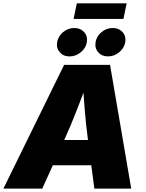

<svg xmlns="http://www.w3.org/2000/svg" viewBox="-45 -1109 856 1129"><path d="M-24.9 0 332 -727.5H602.1L726.6 0H509.8L472.7 -282.2Q460.4 -374 452.6 -471.9Q444.8 -569.8 439.5 -667.5H485.4Q448.2 -569.8 410.6 -471.9Q373 -374 331.1 -282.2L203.6 0ZM173.3 -137.2 197.8 -285.6H598.1L573.7 -137.2ZM589.8 -777.3Q553.7 -777.3 532.5 -801.8Q511.2 -826.2 517.1 -860.8Q522.5 -896 552 -920.2Q581.5 -944.3 617.7 -944.3Q654.3 -944.3 675.8 -920.2Q697.3 -896 691.4 -860.8Q685.5 -826.2 656 -801.8Q626.5 -777.3 589.8 -777.3ZM364.3 -777.3Q327.6 -777.3 306.4 -801.8Q285.2 -826.2 291 -860.8Q296.9 -896 326.2 -920.2Q355.5 -944.3 392.1 -944.3Q428.2 -944.3 449.7 -920.2Q471.2 -896 465.8 -860.8Q460 -826.2 430.2 -801.8Q400.4 -777.3 364.3 -777.3ZM699.7 -1089.4 680.7 -997.6H387.7L406.7 -1089.4Z"/></svg>

Font: Inter 16pt Black
Style: Italic
Weight: 900
Italic angle: -9.3988°
Version: Version 4.001;git-66647c0bb